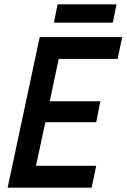

<svg xmlns="http://www.w3.org/2000/svg" viewBox="-20 -860 580 880"><path d="M15 0 162 -690H540L519 -590H249L208 -396H440L421 -300H188L145 -100H421L400 0ZM227 -756 244 -840H514L497 -756Z"/></svg>

Font: Radio Canada Condensed Medium
Style: Italic
Weight: 500
Width: 3
Italic angle: -12°
Designer: Charles Daoud, Etienne Aubert Bonn, Alexandre Saumier Demers, Jacques Le Bailly
Foundry: Radio-Canada
Version: Version 2.104; ttfautohint (v1.8.4.7-5d5b);gftools[0.9.28.de